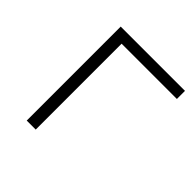

<svg xmlns="http://www.w3.org/2000/svg" viewBox="-145 -638 754 754"><g transform="rotate(45 232.5 -261.0)"><path d="M108 0V-522H465V-477H144L158 -491V0Z"/></g></svg>

Font: Modern
Style: Regular
Weight: 300
Designer: Julieta Ulanovsky
Foundry: Julieta Ulanovsky
Version: Version 8.000